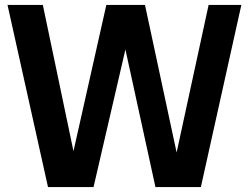

<svg xmlns="http://www.w3.org/2000/svg" viewBox="-20 -760 1012 780"><path d="M175 0 10.5 -740H154L278.5 -146L412 -740H569L697.5 -140.5L827.5 -740H960.5L796 0H611.5L489.5 -559L360 0Z"/></svg>

Font: Encode Sans Condensed
Style: Bold
Weight: 700
Width: 3
Designer: Multiple Designers
Foundry: Impallari Type
Version: Version 3.000; ttfautohint (v1.8.3) -l 8 -r 50 -G 200 -x 14 